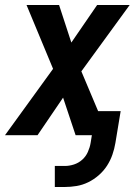

<svg xmlns="http://www.w3.org/2000/svg" viewBox="-32 -540 552 767"><path d="M187 207V123H227Q245 123 263.5 117Q282 111 296.5 98Q311 85 319 67Q327 49 330 31L335 0H270L220 -150L118 0H-12L180 -265L74 -520H204L253 -370L356 -520H486L293 -255L360 -96H450L429 31Q425 55 417 78Q409 101 395.5 122Q382 143 362.5 160Q343 177 320.5 188Q298 199 274 203Q250 207 227 207Z"/></svg>

Font: Iosevka SS04
Style: Bold Italic
Weight: 700
Italic angle: -9°
Monospace: yes
Designer: Belleve Invis
Foundry: Belleve Invis
Version: Version 19.0.0; ttfautohint (v1.8.4)